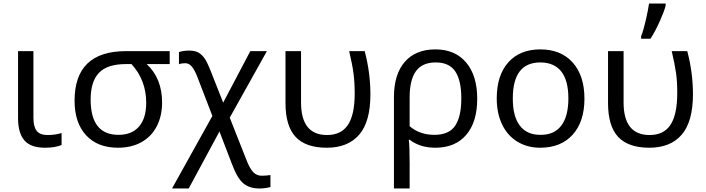

<svg xmlns="http://www.w3.org/2000/svg" viewBox="-20 -825 3990 1085"><path d="M233.9 9.8Q153.8 9.8 117.9 -31.7Q82 -73.2 82 -157.2V-536.1H168.9V-158.2Q168.9 -109.9 187 -85.9Q205.1 -62 248.5 -62Q292 -62 328.1 -73.2V-5.9Q293 9.8 233.9 9.8Z M492.2 -262.7Q492.2 -63 649.4 -63Q725.1 -63 765.6 -109.9Q806.2 -156.7 806.2 -244.1Q806.2 -371.6 723.1 -462.9H692.4Q585.9 -462.9 539.1 -413.3Q492.2 -363.8 492.2 -262.7ZM896 -246.1Q896 -169.9 866 -111.6Q835.9 -53.2 779.5 -21.7Q723.1 9.8 647 9.8Q531.2 9.8 466.3 -60.8Q401.4 -131.3 401.4 -255.9Q401.4 -536.1 692.4 -536.1H939V-462.9H809.1Q896 -381.3 896 -246.1Z M1173.3 -417 1241.2 -245.1 1394.5 -536.1H1488.3L1278.3 -160.2L1371.6 76.2Q1391.6 128.4 1411.4 148.2Q1431.2 168 1458 168Q1484.9 168 1508.3 164.1V231.9Q1476.6 240.2 1446.3 240.2Q1390.1 240.2 1355.5 211.4Q1320.8 182.6 1291.5 104L1220.2 -82L1046.4 240.2H952.1L1180.2 -169.9L1098.1 -382.8Q1083.5 -422.9 1066.7 -445.3Q1049.8 -467.8 1027.3 -467.8Q1004.9 -467.8 991.2 -461.9V-530.8Q1017.1 -539.1 1049.3 -539.1Q1081.5 -539.1 1101.1 -528.1Q1120.6 -517.1 1136 -495.4Q1151.4 -473.6 1173.3 -417Z M2073.2 -292Q2073.2 -136.7 2009.5 -63.5Q1945.8 9.8 1826.7 9.8Q1707.5 9.8 1650.4 -51.5Q1593.3 -112.8 1593.3 -243.2V-536.1H1681.2V-246.1Q1681.2 -62 1828.1 -62Q1907.7 -62 1946 -119.1Q1984.4 -176.3 1984.4 -295.9Q1984.4 -358.4 1977.8 -409.4Q1971.2 -460.4 1953.1 -536.1H2041Q2073.2 -413.1 2073.2 -292Z M2294.9 -273.9V-111.8Q2351.6 -63 2434.6 -63Q2517.6 -63 2552.2 -114.7Q2586.9 -166.5 2586.9 -268.6Q2586.9 -370.6 2552.7 -421.4Q2518.6 -472.2 2442.4 -472.2Q2366.2 -472.2 2330.6 -422.9Q2294.9 -373.5 2294.9 -273.9ZM2439.9 9.8Q2354 9.8 2294.9 -35.2H2290Q2294.9 -2 2294.9 98.1V240.2H2206.1V-274.9Q2206.1 -405.3 2267.6 -475.6Q2329.1 -545.9 2440.4 -545.9Q2551.8 -545.9 2614.3 -471.7Q2676.8 -397.5 2676.8 -266.6Q2676.8 -135.7 2614.7 -63Q2552.7 9.8 2439.9 9.8Z M2877.9 -269Q2877.4 -168 2917.5 -115.2Q2957.5 -62.5 3034.7 -63Q3111.8 -62.5 3151.9 -115.2Q3191.9 -168 3191.9 -269Q3191.9 -370.1 3151.9 -420.9Q3111.8 -471.7 3033.7 -472.2Q2877.9 -472.2 2877.9 -269ZM3032.7 9.8Q2960 9.8 2903.8 -24.4Q2847.7 -58.6 2817.4 -121.6Q2787.1 -185.1 2787.1 -269Q2787.1 -399.4 2852.5 -472.7Q2918 -545.9 3033.7 -545.9Q3149.9 -545.9 3216.3 -471.7Q3282.7 -397.5 3282.7 -267.6Q3282.7 -137.7 3216.3 -64Q3149.9 9.8 3032.7 9.8Z M3896 -292Q3895.5 -136.7 3832 -63.5Q3768.6 9.8 3649.4 9.8Q3530.3 9.8 3472.7 -51.8Q3416 -113.3 3416 -243.2V-536.1H3503.9V-246.1Q3503.9 -62 3650.9 -62Q3730.5 -62 3768.6 -119.1Q3806.6 -176.3 3807.1 -295.9Q3807.6 -358.4 3800.8 -409.2Q3793.9 -460 3775.9 -536.1H3863.8Q3896 -413.1 3896 -292ZM3741.7 -805.2V-793.9Q3734.4 -763.2 3709 -706.1Q3683.6 -648.9 3655.8 -606H3603V-620.1Q3617.2 -656.2 3629.9 -712.9Q3642.6 -769.5 3647.9 -805.2Z"/></svg>

Font: NotoSans
Style: Regular
Weight: 400
Designer: Monotype Design team
Foundry: Monotype Imaging Inc.
Version: Version 1.04